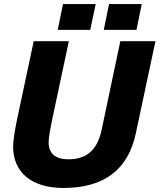

<svg xmlns="http://www.w3.org/2000/svg" viewBox="-20 -915 790 951"><path d="M266 -767H427L454 -895H292ZM494 -767H656L682 -895H520ZM294 16C492 16 614 -71 653 -256L750 -711H576L483 -270C459 -160 398 -126 319 -126C253 -126 221 -156 221 -210C221 -236 229 -277 237 -316L321 -711H147L66 -331C55 -278 45 -221 45 -189C45 -63 134 16 294 16Z"/></svg>

Font: Geist ExtraBold
Style: Italic
Weight: 800
Italic angle: -12°
Designer: Basement.studio, Andrés Briganti, Mateo Zaragoza
Foundry: Basement.studio, Vercel, Andrés Briganti, Guido Ferreyra, Mateo Zaragoza
Version: Version 1.500